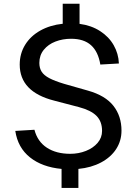

<svg xmlns="http://www.w3.org/2000/svg" viewBox="-20 -870 712 998"><path d="M393.5 -850.5V-746Q454.5 -738 500.2 -708.5Q546 -679 571 -635Q596 -591 598 -540L501.5 -534.5Q490.5 -601.5 453.2 -635Q416 -668.5 349.5 -668.5Q306 -668.5 268.2 -654Q230.5 -639.5 207.5 -611Q184.5 -582.5 184.5 -543Q184.5 -516 196.5 -497.2Q208.5 -478.5 236.2 -463.8Q264 -449 314 -434L437 -399Q527.5 -373.5 569.5 -320Q611.5 -266.5 611.5 -191Q611.5 -138 583.8 -95.2Q556 -52.5 505.2 -25.5Q454.5 1.5 387.5 8V107H300V8Q199 -1.5 135.8 -52Q72.5 -102.5 59.5 -189.5L159 -195.5Q175 -134 223.8 -102.2Q272.5 -70.5 345 -70.5Q388.5 -70.5 426.5 -85.5Q464.5 -100.5 487.5 -127.5Q510.5 -154.5 510.5 -189.5Q510.5 -238.5 481.5 -267.8Q452.5 -297 389.5 -313.5L261.5 -347Q82.5 -392.5 82.5 -534.5Q82.5 -591 110.5 -636.8Q138.5 -682.5 189.2 -711Q240 -739.5 306 -746.5V-850.5Z"/></svg>

Font: 1883 Sans
Style: Regular
Weight: 400
Designer: 1883 Sans project is a fork of Public Sans.
Version: Version 1.009